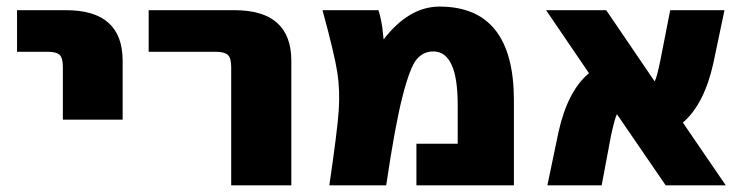

<svg xmlns="http://www.w3.org/2000/svg" viewBox="-20 -555 2230 577"><path d="M31.2 -399.4V-524.4H178.7Q348.6 -524.4 348.6 -372.1V-195.3H168.9V-353.5Q168.9 -380.9 159.2 -390.1Q149.4 -399.4 122.1 -399.4Z M426.8 -399.4V-524.4H684.6Q855.5 -524.4 855.5 -372.1V2H674.8V-353.5Q674.8 -380.9 664.6 -390.1Q654.3 -399.4 627.9 -399.4Z M1132.8 -436.5Q1209 -535.2 1300.8 -535.2Q1523.4 -535.2 1524.4 -255.9V2H1231.4V-123H1355.5V-240.2Q1355.5 -400.4 1282.2 -400.4Q1252 -400.4 1231.9 -376.5Q1211.9 -352.5 1189.5 -264.6Q1167 -176.8 1140.6 2H969.7Q994.1 -164.1 998 -223.6Q1002 -283.2 993.7 -337.4Q985.4 -391.6 949.2 -524.4H1117.2Q1123 -508.8 1128.9 -472.7Q1131.8 -448.2 1132.8 -436.5Z M2161.1 2H1980.5L1834 -211.9Q1828.1 -201.2 1816.4 -148.4L1788.1 2H1625L1658.2 -157.2Q1685.5 -281.2 1750 -335L1621.1 -524.4H1801.8L1947.3 -310.5Q1954.1 -321.3 1964.8 -375L1994.1 -524.4H2157.2L2124 -366.2Q2096.7 -242.2 2032.2 -186.5Z"/></svg>

Font: Gen Shin Gothic Heavy
Style: Bold
Weight: 900
Designer: [Source Han Sans]
Ryoko NISHIZUKA  (kana & ideographs); Paul D. Hunt (Latin, Greek & Cyrillic); Wenlong ZHANG  (bopomofo
Version: Version 1.002.20150607